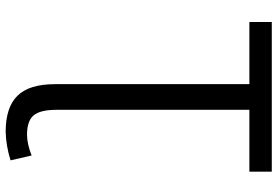

<svg xmlns="http://www.w3.org/2000/svg" viewBox="-174 -598 1002 694"><g transform="rotate(90 327.0 -251.0)"><path d="M284.2 -651.4H59.6V-732.4H600.6V-651.4H377V46.9Q377 104.5 397 128.4Q417 152.3 466.8 152.3Q500 152.3 542 135.7L559.6 211.9Q505.9 228.5 456.1 229.5Q368.2 229.5 326.2 187Q284.2 144.5 284.2 50.8Z"/></g></svg>

Font: Gen Shin Gothic Regular
Style: Regular
Weight: 400
Designer: [Source Han Sans]
Ryoko NISHIZUKA  (kana & ideographs); Paul D. Hunt (Latin, Greek & Cyrillic); Wenlong ZHANG  (bopomofo
Version: Version 1.002.20150607